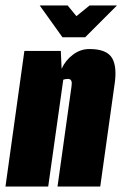

<svg xmlns="http://www.w3.org/2000/svg" viewBox="-29 -681 447 701"><path d="M-9 0 60 -495H193L196 -430Q210 -461 237.5 -481.5Q265 -502 297 -502Q330 -502 350.5 -493.5Q371 -485 380.5 -468.5Q390 -452 392 -427.5Q394 -403 389 -371L337 0H181L232 -365Q233 -372 233 -377Q233 -382 231.5 -385.5Q230 -389 227 -391Q224 -393 219 -393Q217 -393 213.5 -392.5Q210 -392 207 -391.5Q204 -391 202 -390L147 0ZM199 -545 116 -661H218L250 -622L298 -661H398L282 -545Z"/></svg>

Font: Alumni Sans Thin Black
Style: Italic
Weight: 900
Italic angle: -8°
Version: Version 1.016